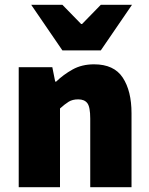

<svg xmlns="http://www.w3.org/2000/svg" viewBox="-20 -780 622 800"><path d="M58 0V-500H198L210 -440H214Q244 -469 282.5 -490.5Q321 -512 372 -512Q455 -512 491.5 -456.5Q528 -401 528 -308V0H356V-286Q356 -334 344 -350Q332 -366 306 -366Q282 -366 266 -356Q250 -346 230 -328V0ZM240 -570 110 -760H240L318 -680H322L400 -760H530L400 -570Z"/></svg>

Font: Mada Black
Style: Regular
Weight: 900
Designer: Khaled Hosny
Version: Version 1.5